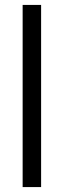

<svg xmlns="http://www.w3.org/2000/svg" viewBox="-20 -760 259 780"><path d="M72 0V-740H147V0Z"/></svg>

Font: Our Lexend Light
Style: Regular
Weight: 300
Designer: Bonnie Shaver-Troup, Thomas Jockin
Foundry: Lexend
Version: Version 1.007